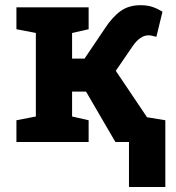

<svg xmlns="http://www.w3.org/2000/svg" viewBox="-20 -557 689 753"><path d="M44.4 0V-85.4L120.6 -100.1V-427.7L44.4 -442.4V-528.3H327.6V-442.4L262.7 -427.7V-327.1H311.5L390.6 -444.3Q420.4 -490.2 452.6 -513.4Q484.9 -536.6 530.8 -536.6Q558.1 -536.6 578.1 -529.8Q598.1 -522.9 617.2 -511.2L593.3 -412.6Q579.6 -416 574.5 -417.2Q569.3 -418.5 562 -418.5Q545.4 -418.5 529.8 -407.2Q514.2 -396 502.4 -378.9L434.1 -279.3L556.6 -97.2L628.4 -85.4V0H432.6L317.4 -197.8H262.7V-100.1L327.6 -85.4V0ZM485.8 176.3V-79.1H628.4V176.3Z"/></svg>

Font: Roboto Slab LO
Style: Bold
Weight: 700
Designer: Google
Version: Version 2.000